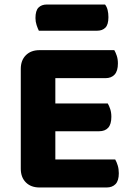

<svg xmlns="http://www.w3.org/2000/svg" viewBox="-20 -828 587 850"><path d="M155 2Q117 2 94.5 -20.5Q72 -43 72 -81V-523Q72 -561 94.5 -583.5Q117 -606 155 -606H486Q492 -596 497 -581Q502 -566 502 -547Q502 -514 487.5 -498Q473 -482 447 -482H225V-370H457Q463 -360 468 -345Q473 -330 473 -311Q473 -278 459 -262.5Q445 -247 419 -247H225V-122H490Q496 -112 501 -96Q506 -80 506 -61Q506 -28 491.5 -13Q477 2 452 2ZM152 -692Q147 -702 142 -717Q137 -732 137 -748Q137 -781 150.5 -794.5Q164 -808 187 -808H445Q453 -798 456.5 -783.5Q460 -769 460 -752Q460 -719 446.5 -705.5Q433 -692 410 -692Z"/></svg>

Font: Baloo Da 2
Style: Bold
Weight: 700
Designer: Noopur Datye, Sulekha Rajkumar and Ek Type
Foundry: Ek Type
Version: Version 1.640;hotconv 1.0.111;makeotfexe 2.5.65597; ttfautoh